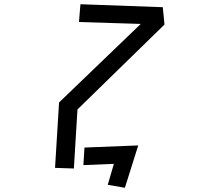

<svg xmlns="http://www.w3.org/2000/svg" viewBox="-20 -768 1040 907"><path d="M259 -284 645 -655 353 -664 360 -748 749 -734 757 -652 346 -251 329 28 240 25ZM518 6 374 12 379 -71 633 -81 570 119 489 105Z"/></svg>

Font: Stick
Style: Regular
Weight: 400
Designer: Fontworks Inc.
Foundry: Fontworks Inc.
Version: Version 1.100